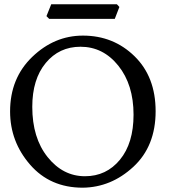

<svg xmlns="http://www.w3.org/2000/svg" viewBox="-20 -870 810 900"><path d="M367.7 9.8Q214.8 9.8 121.1 -98.1Q27.3 -206.1 27.3 -347.7Q27.3 -503.4 131.1 -603.3Q234.9 -703.1 368.7 -703.1Q511.7 -703.1 610.6 -606.4Q709.5 -509.8 709.5 -348.6Q709.5 -184.6 605.2 -88.1Q501 8.3 367.7 9.8ZM378.4 -43.9Q478.5 -43.9 542.2 -121.3Q606 -198.7 606 -332.5Q606 -473.1 534.7 -562Q463.4 -650.9 357.4 -650.9Q257.3 -650.9 194.3 -574.7Q131.3 -498.5 131.3 -369.1Q131.3 -223.6 203.1 -133.8Q274.9 -43.9 378.4 -43.9ZM518.1 -781.7H210.4L197.8 -794.4L220.2 -850.1H527.8L539.6 -837.4Z"/></svg>

Font: Almanac
Style: Regular
Weight: 400
Designer: Eden's Almanac
Version: Version 3.501;March 28, 2021;FontCreator 13.0.0.2683 64-bit